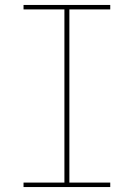

<svg xmlns="http://www.w3.org/2000/svg" viewBox="-20 -755 540 775"><path d="M75 0V-18H240V-717H75V-735H425V-717H260V-18H425V0Z"/></svg>

Font: Iosevka Term Curly Thin
Style: Regular
Weight: 100
Designer: Belleve Invis
Foundry: Belleve Invis
Version: Version 32.3.0